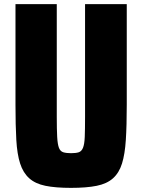

<svg xmlns="http://www.w3.org/2000/svg" viewBox="-20 -828 689 930"><path d="M324 82Q249 82 200 72Q151 62 121.5 35.5Q92 9 77.5 -36Q63 -81 59 -150.5Q55 -220 55 -321V-808H255V-263Q255 -200 257 -164.5Q259 -129 265.5 -112Q272 -95 286.5 -90.5Q301 -86 324 -86Q348 -86 361.5 -90.5Q375 -95 382 -112Q389 -129 390.5 -164.5Q392 -200 392 -263V-808H594V-321Q594 -220 589.5 -150.5Q585 -81 571 -36Q557 9 527.5 35.5Q498 62 448.5 72Q399 82 324 82Z"/></svg>

Font: Farlight84_Sys_V01
Style: Bold
Weight: 700
Designer: Monotype Design Team, Nadine Chahine and Nizar Qandah
Foundry: Monotype Imaging Inc.
Version: Version 2.004;October 31, 2024;FontCreator 14.0.0.2814 64-bi